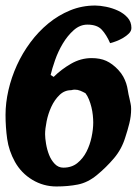

<svg xmlns="http://www.w3.org/2000/svg" viewBox="-25 -676 495 694"><path d="M319 -656Q336 -656 358.5 -651.5Q381 -647 401.5 -637.5Q422 -628 436 -612.5Q450 -597 450 -575Q450 -564 441 -555Q432 -546 420 -539Q408 -532 395 -527Q382 -522 373 -520Q360 -550 343 -568.5Q326 -587 291 -587Q264 -587 241.5 -567Q219 -547 202 -518.5Q185 -490 174 -458.5Q163 -427 158 -405L169 -398Q196 -425 231.5 -445.5Q267 -466 306 -466Q337 -466 359 -456Q381 -446 402 -424Q414 -411 420.5 -399Q427 -387 431 -375Q435 -363 437 -349.5Q439 -336 443 -320Q445 -310 447 -301.5Q449 -293 449 -282Q449 -256 442.5 -230Q436 -204 428 -180Q415 -137 387 -104Q359 -71 325 -43Q292 -16 256.5 -9Q221 -2 179 -2Q132 -2 92 -26Q52 -50 29 -91Q7 -131 1 -173.5Q-5 -216 -5 -261Q-5 -304 5.5 -350Q16 -396 36 -440Q56 -484 85 -523Q114 -562 150 -591.5Q186 -621 228.5 -638.5Q271 -656 319 -656ZM232 -350Q208 -350 190 -332.5Q172 -315 160.5 -290Q149 -265 143.5 -237.5Q138 -210 138 -191Q138 -177 141.5 -156Q145 -135 152.5 -116Q160 -97 173 -83.5Q186 -70 204 -70Q234 -70 254.5 -86.5Q275 -103 287.5 -127.5Q300 -152 306 -180.5Q312 -209 312 -233Q312 -245 310.5 -259.5Q309 -274 305.5 -288.5Q302 -303 296.5 -316.5Q291 -330 284 -339Q275 -344 265.5 -348Q256 -352 245 -352Q240 -352 232 -350Z"/></svg>

Font: Praegefest
Style: Regular
Weight: 600
Designer: Peter Wiegel nach alter Vorlage
Foundry: Peter Wiegel
Version: Version 1.000